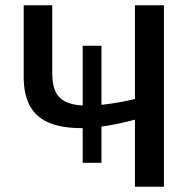

<svg xmlns="http://www.w3.org/2000/svg" viewBox="-20 -708 719 728"><path d="M491.7 0V-254.4Q415.5 -234.4 364.7 -228V-90.8H293.5V-222.2Q215.8 -221.7 166.3 -242.4Q116.7 -263.2 93.3 -306.6Q69.8 -350.1 69.8 -416.5V-688H178.2V-428.2Q178.2 -366.2 205.8 -338.6Q233.4 -311 293.5 -308.1V-534.7H364.7V-310.5Q392.6 -313.5 424.3 -318.8Q456.1 -324.2 491.7 -332.5V-688H601.6V0Z"/></svg>

Font: Arimo Medium
Style: Regular
Weight: 500
Designer: Steve Matteson
Foundry: Monotype Imaging Inc.
Version: Version 1.33